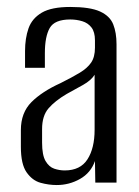

<svg xmlns="http://www.w3.org/2000/svg" viewBox="-20 -525 399 552"><path d="M143 7Q120 7 96.5 0.5Q73 -6 56.5 -29.5Q40 -53 40 -103V-151Q40 -201 70.5 -231.5Q101 -262 154 -286Q188 -303 209.5 -316Q231 -329 242 -345Q253 -361 253 -388V-409Q253 -433 243 -446Q233 -459 216.5 -464Q200 -469 182 -469Q137 -469 123 -444.5Q109 -420 109 -372V-330H52V-378Q52 -415 62 -443.5Q72 -472 100 -488.5Q128 -505 182 -505Q239 -505 267.5 -492Q296 -479 305.5 -455Q315 -431 315 -398V0H254L253 -62Q241 -28 210 -10.5Q179 7 143 7ZM166 -35Q211 -35 231.5 -67Q252 -99 252 -152V-310Q242 -294 219 -281Q196 -268 172 -255Q138 -235 119.5 -213.5Q101 -192 101 -154V-115Q101 -79 111 -62Q121 -45 136 -40Q151 -35 166 -35Z"/></svg>

Font: Alumni Sans
Style: Regular
Weight: 400
Designer: Robert E. Leuschke
Foundry: Robert E. Leuschke
Version: Version 1.018